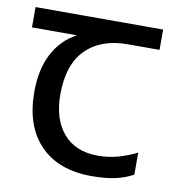

<svg xmlns="http://www.w3.org/2000/svg" viewBox="-67 -599 624 670"><g transform="rotate(10 245.0 -263.5)"><path d="M301 10Q183 10 118 -57Q53 -124 53 -245Q53 -325 82 -380.5Q111 -436 165 -465H6V-537H458V-465H345Q251 -465 197.5 -411.5Q144 -358 144 -252Q144 -165 187 -114.5Q230 -64 310 -64Q347 -64 381 -73.5Q415 -83 447 -99V-21Q418 -5 383 2.5Q348 10 301 10Z"/></g></svg>

Font: bangla25
Style: Book
Weight: 400
Designer: Jelle Bosma - Monotype Design Team
Foundry: Monotype Imaging Inc.
Version: Version 2.003